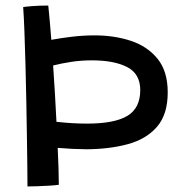

<svg xmlns="http://www.w3.org/2000/svg" viewBox="-20 -661 698 692"><path d="M154 -641Q156.5 -618.5 159.2 -586.8Q162 -555 165 -517.5Q200 -524 240.5 -528.8Q281 -533.5 321.5 -533.5Q392 -533.5 451.8 -513.8Q511.5 -494 548 -449Q584.5 -404 584.5 -328Q584.5 -249 546.2 -204.5Q508 -160 442 -141.8Q376 -123.5 291.5 -123Q241 -123.5 188 -128Q190 -86.5 191 -52Q192 -17.5 192 5Q178 7 157 8.2Q136 9.5 114.8 10.2Q93.5 11 79 11Q79 -12.5 78.5 -59.8Q78 -107 77 -168.5Q76 -230 74.8 -297.2Q73.5 -364.5 71.8 -429.2Q70 -494 68 -548Q66 -602 63.5 -635.5Q71 -637 96.5 -639Q122 -641 154 -641ZM311 -443.5Q272 -443.5 236.5 -438Q201 -432.5 171.5 -425Q178.5 -322.5 183.5 -222Q210.5 -219 238.5 -217.2Q266.5 -215.5 294 -215.5Q392 -215.5 438.8 -243.2Q485.5 -271 485.5 -336.5Q485.5 -394.5 438.8 -419Q392 -443.5 311 -443.5Z"/></svg>

Font: Grandstander
Style: Regular
Weight: 400
Designer: Tyler Finck
Foundry: Etcetera Type Co
Version: Version 1.200; ttfautohint (v1.8.3)